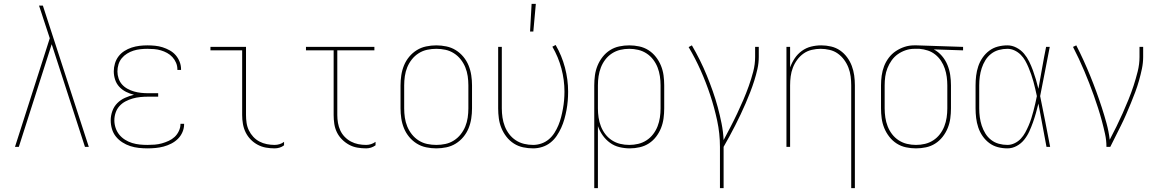

<svg xmlns="http://www.w3.org/2000/svg" viewBox="-20 -764 6040 999"><path d="M58 0 239 -565 206 -665Q200 -683 194.5 -700.5Q189 -718 183 -735H203L442 0H422L249 -534L78 0Z M747 8Q725 8 702 5.5Q679 3 657.5 -4Q636 -11 616.5 -23.5Q597 -36 583 -53.5Q569 -71 562.5 -93Q556 -115 556 -138Q556 -162 564.5 -186Q573 -210 590.5 -227.5Q608 -245 630.5 -255Q653 -265 677 -271Q656 -276 636 -286Q616 -296 601 -312Q586 -328 579 -349.5Q572 -371 572 -393Q572 -413 578 -433.5Q584 -454 596.5 -470.5Q609 -487 627 -498.5Q645 -510 665 -516.5Q685 -523 705.5 -525.5Q726 -528 747 -528Q767 -528 787 -526Q807 -524 826 -518Q845 -512 863 -502Q881 -492 894 -477Q907 -462 914.5 -443Q922 -424 922 -404V-400H903V-403Q903 -421 896 -437.5Q889 -454 877 -467Q865 -480 849.5 -488.5Q834 -497 817 -502Q800 -507 782.5 -508.5Q765 -510 747 -510Q729 -510 710.5 -508Q692 -506 674.5 -500.5Q657 -495 641 -485Q625 -475 613.5 -461Q602 -447 596.5 -429Q591 -411 591 -392Q591 -374 597 -356Q603 -338 615 -324.5Q627 -311 643.5 -302Q660 -293 677.5 -288Q695 -283 713.5 -281Q732 -279 750 -279H803V-261H750Q730 -261 710 -259Q690 -257 670.5 -251.5Q651 -246 633 -236.5Q615 -227 601.5 -212Q588 -197 581.5 -177.5Q575 -158 575 -138Q575 -118 581.5 -98.5Q588 -79 600.5 -63.5Q613 -48 630.5 -37Q648 -26 667.5 -20Q687 -14 707 -12Q727 -10 747 -10Q766 -10 785 -11.5Q804 -13 822 -18Q840 -23 857.5 -31Q875 -39 888.5 -51.5Q902 -64 910.5 -82Q919 -100 919 -118V-120H938V-118Q938 -97 929.5 -77Q921 -57 906 -42Q891 -27 871.5 -17Q852 -7 831.5 -1.5Q811 4 789.5 6Q768 8 747 8Z M1409 8Q1386 8 1363.5 4Q1341 0 1320.5 -11Q1300 -22 1284 -38.5Q1268 -55 1258 -75.5Q1248 -96 1244 -119Q1240 -142 1240 -165V-502H1075V-520H1260V-165Q1260 -145 1263 -124.5Q1266 -104 1275 -85.5Q1284 -67 1298 -52Q1312 -37 1330 -27.5Q1348 -18 1368.5 -14Q1389 -10 1409 -10Q1422 -10 1435 -14Q1448 -18 1458 -26V-8Q1448 0 1435 4Q1422 8 1409 8Z M1885 8Q1862 8 1839 4Q1816 0 1796 -11Q1776 -22 1759.5 -38.5Q1743 -55 1733 -75.5Q1723 -96 1719.5 -119Q1716 -142 1716 -165V-502H1572V-520H1928V-502H1735V-165Q1735 -145 1738.5 -124.5Q1742 -104 1750.5 -85.5Q1759 -67 1773.5 -52Q1788 -37 1806 -27.5Q1824 -18 1844 -14Q1864 -10 1885 -10Q1898 -10 1910.5 -14Q1923 -18 1934 -26V-8Q1923 0 1910.5 4Q1898 8 1885 8Z M2250 8Q2224 8 2197.5 2.5Q2171 -3 2148.5 -17Q2126 -31 2109 -51.5Q2092 -72 2082 -96.5Q2072 -121 2068 -147.5Q2064 -174 2064 -200V-320Q2064 -346 2068 -372.5Q2072 -399 2082 -423.5Q2092 -448 2109 -468.5Q2126 -489 2148.5 -503Q2171 -517 2197.5 -522.5Q2224 -528 2250 -528Q2276 -528 2302.5 -522.5Q2329 -517 2351.5 -503Q2374 -489 2391 -468.5Q2408 -448 2418 -423.5Q2428 -399 2432 -372.5Q2436 -346 2436 -320V-200Q2436 -174 2432 -147.5Q2428 -121 2418 -96.5Q2408 -72 2391 -51.5Q2374 -31 2351.5 -17Q2329 -3 2302.5 2.5Q2276 8 2250 8ZM2250 -10Q2274 -10 2297.5 -15Q2321 -20 2341.5 -33Q2362 -46 2377 -65Q2392 -84 2401 -106Q2410 -128 2413.5 -152Q2417 -176 2417 -200V-320Q2417 -344 2413.5 -368Q2410 -392 2401 -414Q2392 -436 2377 -455Q2362 -474 2341.5 -487Q2321 -500 2297.5 -505Q2274 -510 2250 -510Q2226 -510 2202.5 -505Q2179 -500 2158.5 -487Q2138 -474 2123 -455Q2108 -436 2099 -414Q2090 -392 2086.5 -368Q2083 -344 2083 -320V-200Q2083 -176 2086.5 -152Q2090 -128 2099 -106Q2108 -84 2123 -65Q2138 -46 2158.5 -33Q2179 -20 2202.5 -15Q2226 -10 2250 -10Z M2754 8Q2728 8 2702 2.5Q2676 -3 2654 -17Q2632 -31 2615.5 -52Q2599 -73 2589 -97.5Q2579 -122 2575.5 -148Q2572 -174 2572 -200V-520H2591V-200Q2591 -176 2594.5 -152.5Q2598 -129 2606.5 -107Q2615 -85 2629.5 -66Q2644 -47 2664 -34Q2684 -21 2707 -15.5Q2730 -10 2754 -10Q2776 -10 2797.5 -17.5Q2819 -25 2836 -39.5Q2853 -54 2865 -73Q2877 -92 2885.5 -112.5Q2894 -133 2899.5 -154.5Q2905 -176 2909 -198Q2913 -220 2915 -242.5Q2917 -265 2917 -287Q2917 -348 2901 -408Q2885 -468 2854 -521L2871 -530Q2903 -475 2919.5 -412.5Q2936 -350 2936 -287Q2936 -263 2934 -239Q2932 -215 2927.5 -191Q2923 -167 2916.5 -144Q2910 -121 2900 -99Q2890 -77 2876.5 -57Q2863 -37 2844 -22Q2825 -7 2801.5 0.5Q2778 8 2754 8ZM2738 -600 2746 -744H2768L2755 -600Z M3072 215V-320Q3072 -346 3075.5 -372Q3079 -398 3089 -422.5Q3099 -447 3115.5 -468Q3132 -489 3154 -503Q3176 -517 3202 -522.5Q3228 -528 3254 -528Q3280 -528 3306 -522.5Q3332 -517 3354 -503Q3376 -489 3392.5 -468Q3409 -447 3419 -422.5Q3429 -398 3432.5 -372Q3436 -346 3436 -320V-200Q3436 -174 3432.5 -148Q3429 -122 3419.5 -98Q3410 -74 3394 -53Q3378 -32 3356.5 -18Q3335 -4 3309 2Q3283 8 3257 8Q3230 8 3203 1.5Q3176 -5 3154 -21Q3132 -37 3116 -59.5Q3100 -82 3091 -108V215ZM3254 -10Q3278 -10 3301 -15.5Q3324 -21 3344 -34Q3364 -47 3378.5 -66Q3393 -85 3401.5 -107Q3410 -129 3413.5 -152.5Q3417 -176 3417 -200V-320Q3417 -344 3413.5 -367.5Q3410 -391 3401.5 -413Q3393 -435 3378.5 -454Q3364 -473 3344 -486Q3324 -499 3301 -504.5Q3278 -510 3254 -510Q3230 -510 3207 -504.5Q3184 -499 3164 -486Q3144 -473 3129.5 -454Q3115 -435 3106.5 -413Q3098 -391 3094.5 -367.5Q3091 -344 3091 -320V-200Q3091 -176 3094.5 -152.5Q3098 -129 3106.5 -107Q3115 -85 3129.5 -66Q3144 -47 3164 -34Q3184 -21 3207 -15.5Q3230 -10 3254 -10Z M3726 215V0Q3726 -69 3711.5 -136.5Q3697 -204 3675.5 -269Q3654 -334 3626 -397Q3598 -460 3563 -519L3580 -528Q3602 -490 3621.5 -451Q3641 -412 3657.5 -371.5Q3674 -331 3688.5 -290Q3703 -249 3714.5 -206.5Q3726 -164 3734.5 -121Q3743 -78 3745 -35Q3763 -69 3781 -103.5Q3799 -138 3815.5 -173Q3832 -208 3847.5 -244Q3863 -280 3876 -316.5Q3889 -353 3899 -391Q3909 -429 3909 -468V-520H3928V-468Q3928 -436 3921 -405Q3914 -374 3904.5 -344Q3895 -314 3883.5 -284.5Q3872 -255 3859.5 -226Q3847 -197 3833.5 -168.5Q3820 -140 3805.5 -111.5Q3791 -83 3776 -55.5Q3761 -28 3745 0V215Z M4409 215V-320Q4409 -343 4406 -366.5Q4403 -390 4394.5 -412Q4386 -434 4372 -453Q4358 -472 4339 -485.5Q4320 -499 4296.5 -504.5Q4273 -510 4250 -510Q4227 -510 4203.5 -504.5Q4180 -499 4161 -485.5Q4142 -472 4128 -453Q4114 -434 4105.5 -412Q4097 -390 4094 -366.5Q4091 -343 4091 -320V0H4072V-520H4091V-413Q4100 -438 4115 -460.5Q4130 -483 4152 -499Q4174 -515 4200 -521.5Q4226 -528 4253 -528Q4279 -528 4304.5 -522Q4330 -516 4351 -501.5Q4372 -487 4387.5 -466Q4403 -445 4412 -421Q4421 -397 4424.5 -371.5Q4428 -346 4428 -320V215Z M4746 8Q4720 8 4694 2.5Q4668 -3 4646 -17Q4624 -31 4607.5 -52Q4591 -73 4581 -97.5Q4571 -122 4567.5 -148Q4564 -174 4564 -200V-320Q4564 -345 4567.5 -370.5Q4571 -396 4580 -419.5Q4589 -443 4604.5 -463.5Q4620 -484 4641 -498Q4662 -512 4686 -520Q4710 -528 4736 -528H4750L4991 -520V-502L4839 -507Q4863 -494 4881 -473Q4899 -452 4909.5 -426.5Q4920 -401 4924 -374Q4928 -347 4928 -320V-200Q4928 -174 4924.5 -148Q4921 -122 4911 -97.5Q4901 -73 4884.5 -52Q4868 -31 4846 -17Q4824 -3 4798 2.5Q4772 8 4746 8ZM4746 -10Q4770 -10 4793 -15.5Q4816 -21 4836 -34Q4856 -47 4870.5 -66Q4885 -85 4893.5 -107Q4902 -129 4905.5 -152.5Q4909 -176 4909 -200V-320Q4909 -342 4906 -364Q4903 -386 4896 -407Q4889 -428 4876.5 -447Q4864 -466 4846.5 -480Q4829 -494 4808 -501Q4787 -508 4764 -510H4737Q4714 -510 4692 -502.5Q4670 -495 4651.5 -482Q4633 -469 4619.5 -450Q4606 -431 4597.5 -409.5Q4589 -388 4586 -365.5Q4583 -343 4583 -320V-200Q4583 -176 4586.5 -152.5Q4590 -129 4598.5 -107Q4607 -85 4621.5 -66Q4636 -47 4656 -34Q4676 -21 4699 -15.5Q4722 -10 4746 -10Z M5222 8Q5196 8 5171.5 1.5Q5147 -5 5127 -20Q5107 -35 5092.5 -56Q5078 -77 5070 -101Q5062 -125 5059 -150Q5056 -175 5056 -200V-320Q5056 -345 5059 -370Q5062 -395 5070 -419Q5078 -443 5092.5 -464Q5107 -485 5127 -500Q5147 -515 5171.5 -521.5Q5196 -528 5222 -528Q5246 -528 5269 -516Q5292 -504 5308 -485Q5324 -466 5335 -443.5Q5346 -421 5354.5 -397.5Q5363 -374 5370 -350.5Q5377 -327 5383 -302Q5393 -357 5402.5 -411.5Q5412 -466 5423 -520H5442Q5429 -456 5417 -391.5Q5405 -327 5392 -264Q5406 -198 5418.5 -132Q5431 -66 5444 0H5425Q5414 -56 5404 -112.5Q5394 -169 5383 -225Q5377 -200 5370 -175.5Q5363 -151 5354.5 -127Q5346 -103 5335.5 -80Q5325 -57 5309 -37Q5293 -17 5270 -4.5Q5247 8 5222 8ZM5222 -10Q5241 -10 5259.5 -19Q5278 -28 5291.5 -42.5Q5305 -57 5314.5 -74.5Q5324 -92 5332 -110.5Q5340 -129 5346 -148Q5352 -167 5357 -186Q5362 -205 5366.5 -224.5Q5371 -244 5375 -264Q5371 -283 5366.5 -302Q5362 -321 5357 -339.5Q5352 -358 5345.5 -376.5Q5339 -395 5331.5 -413Q5324 -431 5314.5 -448Q5305 -465 5291 -479Q5277 -493 5259 -501.5Q5241 -510 5222 -510Q5199 -510 5177 -504Q5155 -498 5137 -484Q5119 -470 5107 -450.5Q5095 -431 5088 -409.5Q5081 -388 5078 -365.5Q5075 -343 5075 -320V-200Q5075 -177 5078 -154.5Q5081 -132 5088 -110.5Q5095 -89 5107 -69.5Q5119 -50 5137 -36Q5155 -22 5177 -16Q5199 -10 5222 -10Z M5737 0Q5737 -34 5729.5 -68Q5722 -102 5713 -135.5Q5704 -169 5693.5 -201.5Q5683 -234 5671.5 -266.5Q5660 -299 5647.5 -331Q5635 -363 5621.5 -395Q5608 -427 5593.5 -458Q5579 -489 5563 -520L5580 -528Q5600 -489 5618 -449.5Q5636 -410 5652.5 -369.5Q5669 -329 5684 -288Q5699 -247 5712.5 -205.5Q5726 -164 5737.5 -122Q5749 -80 5754 -37Q5772 -71 5789 -105.5Q5806 -140 5821.5 -175Q5837 -210 5851.5 -245.5Q5866 -281 5878 -317.5Q5890 -354 5899.5 -392Q5909 -430 5909 -468V-520H5928V-468Q5928 -437 5921.5 -406Q5915 -375 5906.5 -345Q5898 -315 5887 -285.5Q5876 -256 5864 -227Q5852 -198 5839.5 -169Q5827 -140 5813 -112Q5799 -84 5785 -56Q5771 -28 5757 0Z"/></svg>

Font: Iosevka Thin
Style: Regular
Weight: 100
Monospace: yes
Designer: Belleve Invis
Foundry: Belleve Invis
Version: Version 32.5.0; ttfautohint (v1.8.4)